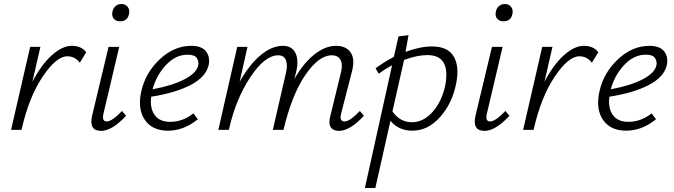

<svg xmlns="http://www.w3.org/2000/svg" viewBox="-20 -646 3350 955"><path d="M337 -418Q385 -418 409 -386L377 -334Q353 -366 315 -366Q260 -366 192 -264.5Q124 -163 88 -4L87 0H35L130 -413H181L141 -239Q186 -325 238 -371.5Q290 -418 337 -418Z M577 -540Q557 -540 546 -553Q535 -566 539 -586Q542 -604 554 -615Q566 -626 584 -626Q604 -626 615 -612Q626 -598 622 -578Q615 -540 577 -540ZM483 5Q421 5 438 -70L520 -413H573L495 -82Q485 -42 511 -42Q537 -42 587 -94L607 -70Q537 5 483 5Z M931 -418Q984 -418 1005 -390Q1026 -362 1018 -323Q1005 -264 929.5 -224Q854 -184 732 -165Q725 -107 749.5 -73.5Q774 -40 827 -40Q889 -40 942 -82L964 -53Q895 4 815 4Q737 4 700 -50.5Q663 -105 683 -193Q704 -285 775 -351.5Q846 -418 931 -418ZM966 -321Q970 -339 959.5 -356.5Q949 -374 913 -374Q854 -374 806 -323Q758 -272 739 -202Q837 -220 897.5 -251.5Q958 -283 966 -321Z M1770 -94 1790 -70Q1720 5 1666 5Q1637 5 1625 -13.5Q1613 -32 1623 -69L1675 -282Q1686 -324 1674 -347.5Q1662 -371 1630 -371Q1566 -371 1499 -273.5Q1432 -176 1390 0H1337L1402 -282Q1412 -323 1402 -347Q1392 -371 1364 -371Q1297 -371 1225 -262Q1153 -153 1120 -7L1118 0H1066L1160 -413H1211L1172 -239Q1219 -323 1275 -370.5Q1331 -418 1387 -418Q1432 -418 1449.5 -382.5Q1467 -347 1453 -288L1444 -253Q1490 -333 1544 -375.5Q1598 -418 1651 -418Q1702 -418 1724.5 -384.5Q1747 -351 1730 -288L1677 -82Q1666 -42 1694 -42Q1720 -42 1770 -94Z M2129 -415Q2207 -415 2236.5 -365.5Q2266 -316 2249 -231Q2230 -133 2169.5 -64.5Q2109 4 2031 4Q1963 4 1922 -45L1847 289H1795L1930 -321Q1895 -303 1864 -279L1848 -306Q1889 -337 1939 -363L1962 -465L2012 -471L1997 -388Q2070 -415 2129 -415ZM2194 -218Q2224 -372 2106 -372Q2055 -372 1990 -348L1932 -92Q1969 -38 2029 -38Q2085 -38 2130.5 -88Q2176 -138 2194 -218Z M2484 -540Q2464 -540 2453 -553Q2442 -566 2446 -586Q2449 -604 2461 -615Q2473 -626 2491 -626Q2511 -626 2522 -612Q2533 -598 2529 -578Q2522 -540 2484 -540ZM2390 5Q2328 5 2345 -70L2427 -413H2480L2402 -82Q2392 -42 2418 -42Q2444 -42 2494 -94L2514 -70Q2444 5 2390 5Z M2884 -418Q2932 -418 2956 -386L2924 -334Q2900 -366 2862 -366Q2807 -366 2739 -264.5Q2671 -163 2635 -4L2634 0H2582L2677 -413H2728L2688 -239Q2733 -325 2785 -371.5Q2837 -418 2884 -418Z M3210 -418Q3263 -418 3284 -390Q3305 -362 3297 -323Q3284 -264 3208.5 -224Q3133 -184 3011 -165Q3004 -107 3028.5 -73.5Q3053 -40 3106 -40Q3168 -40 3221 -82L3243 -53Q3174 4 3094 4Q3016 4 2979 -50.5Q2942 -105 2962 -193Q2983 -285 3054 -351.5Q3125 -418 3210 -418ZM3245 -321Q3249 -339 3238.5 -356.5Q3228 -374 3192 -374Q3133 -374 3085 -323Q3037 -272 3018 -202Q3116 -220 3176.5 -251.5Q3237 -283 3245 -321Z"/></svg>

Font: EauTestText Semilight
Style: Italic
Weight: 300
Italic angle: -12°
Designer: Christian Thalmann (Catharsis Fonts)
Version: Version 0.001;PS 000.001;hotconv 1.0.88;makeotf.lib2.5.64775